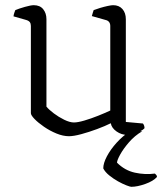

<svg xmlns="http://www.w3.org/2000/svg" viewBox="-20 -520 625 740"><path d="M246 5Q223 5 197.5 -5.5Q172 -16 149.5 -31.5Q127 -47 113 -61.5Q99 -76 99 -84V-420Q99 -429 95 -434.5Q91 -440 81 -443L32 -457Q33 -465 35.5 -471.5Q38 -478 39 -481Q53 -487 76 -493.5Q99 -500 110 -500Q134 -500 146.5 -484.5Q159 -469 159 -446V-109Q169 -97 187.5 -83Q206 -69 227.5 -58.5Q249 -48 265 -48Q280 -48 305.5 -55.5Q331 -63 358.5 -74Q386 -85 405 -94V-420Q405 -429 400.5 -435Q396 -441 387 -443L334 -458Q336 -466 338 -472Q340 -478 341 -481Q351 -485 366 -489.5Q381 -494 395 -497Q409 -500 416 -500Q439 -500 452 -485Q465 -470 465 -446V-50L531 -44Q534 -40 535.5 -35.5Q537 -31 537 -26Q531 -19 518.5 -13Q506 -7 492.5 -3.5Q479 0 471 0Q448 0 429 -13.5Q410 -27 407 -45Q385 -34 354 -22.5Q323 -11 293.5 -3Q264 5 246 5ZM486 200Q482 200 467.5 194.5Q453 189 435 179Q417 169 401 156Q385 143 378 129Q378 109 392 82.5Q406 56 429.5 30Q453 4 481 -14H528Q499 3 477 28.5Q455 54 443 76Q431 98 431 107Q461 137 500 145.5Q539 154 577 149Q579 151 582 154Q585 157 585 162Q571 178 540 189Q509 200 486 200Z"/></svg>

Font: Texturina 12pt Thin
Style: Regular
Weight: 250
Designer: Guillermo Torres Carreño
Foundry: Omnibus-Type
Version: Version 1.002